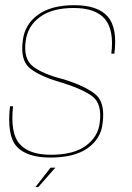

<svg xmlns="http://www.w3.org/2000/svg" viewBox="-20 -618 523 758"><path d="M179 4Q274 4 326.2 -33.2Q378.5 -70.5 385 -130.5Q396 -212 358 -244.5Q320 -277 231 -305Q149 -325.5 110.2 -355.8Q71.5 -386 81.5 -456.5Q89 -515 137.5 -550.8Q186 -586.5 271 -586.5Q357.5 -586.5 394.2 -542.8Q431 -499 419.5 -406H431.5Q444.5 -507.5 405.5 -552.5Q366.5 -597.5 273 -597.5Q182 -597.5 129.8 -559.5Q77.5 -521.5 70 -458Q59.5 -380.5 97.5 -349Q135.5 -317.5 217 -294Q304.5 -267.5 344.2 -238Q384 -208.5 373.5 -132Q367 -78 318.8 -42.5Q270.5 -7 180.5 -7Q96 -7 58 -49Q20 -91 31.5 -198.5H19.5Q6.5 -82.5 46.2 -39.2Q86 4 179 4ZM120 120.5H131L198.5 44H179.5Z"/></svg>

Font: Anybody UltraCondensed Thin Thin
Style: Italic
Weight: 250
Italic angle: -10°
Version: Version 1.111